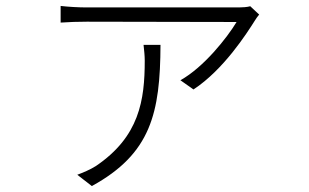

<svg xmlns="http://www.w3.org/2000/svg" viewBox="-20 -558 1040 646"><path d="M463 -407C465 -388 467 -371 467 -354C467 -221 449 -98 302 1C283 13 259 23 240 30L289 68C488 -41 519 -178 520 -407ZM822 -537C812 -534 795 -533 784 -533H272C244 -533 210 -535 184 -538V-482C211 -484 244 -485 272 -485L776 -484C744 -431 666 -332 587 -288L631 -257C733 -324 811 -447 837 -488C841 -495 847 -503 852 -509Z"/></svg>

Font: Noto Sans T Chinese Light
Style: Regular
Weight: 300
Designer: Ryoko NISHIZUKA (kana & ideographs); Paul D. Hunt (Latin, Greek & Cyrillic); Wenlong ZHANG (bopomofo); Sandoll Communica
Foundry: Adobe Systems Incorporated
Version: Version 1.000;PS 1;hotconv 1.0.78;makeotf.lib2.5.61930